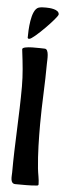

<svg xmlns="http://www.w3.org/2000/svg" viewBox="-53 -746 259 772"><g transform="rotate(5 77.0 -360.0)"><path d="M32 -394C32 -278 23 -163 23 -47C23 -31 17 -1 40 -1C68 -1 99 0 127 -3C130 -3 133 -5 133 -8C133 -29 127 -51 125 -72C119 -131 118 -192 118 -251C118 -333 124 -414 124 -496C124 -509 129 -554 110 -554C96 -554 20 -559 20 -544C20 -541 21 -538 21 -535C27 -487 32 -442 32 -394ZM101 -719C93 -719 79 -719 71 -716C40 -705 38 -620 38 -591L41 -588H45C60 -588 154 -684 154 -696C154 -717 115 -719 101 -719Z"/></g></svg>

Font: DisSenso
Style: Regular
Weight: 400
Version: Version 1.150